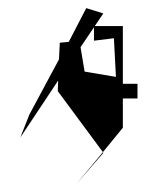

<svg xmlns="http://www.w3.org/2000/svg" viewBox="-20 -608 390 472"><path d="M30 -270 123 -410 122 -384 233 -234 282 -294V-366H318V-402H282V-544H213L234 -575L192 -588L149 -505L127 -503L125 -462L52 -326ZM168 -156 234 -232 233 -234ZM178 -492 211 -541V-508L260 -514L265 -419L188 -432Z"/></svg>

Font: Corrode
Style: Regular
Weight: 400
Designer: Mew Too
Version: Version 0.532